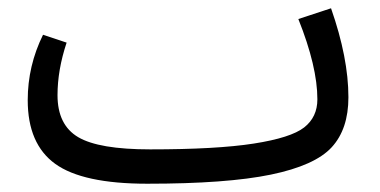

<svg xmlns="http://www.w3.org/2000/svg" viewBox="-20 -430 918 464"><path d="M780 -410Q822 -290 822 -195Q822 -118 781.5 -74Q741 -30 634.5 -8Q528 14 336 14Q180 14 113.5 -34Q47 -82 47 -188Q47 -271 84 -346L141 -327Q119 -261 119 -200Q119 -128 169 -98.5Q219 -69 343 -69Q503 -69 593 -83Q683 -97 715 -122Q747 -147 747 -190Q747 -269 701 -384Z"/></svg>

Font: FiraGO Book
Style: Regular
Weight: 350
Designer: bBox Type
Foundry: bBox Type GmbH
Version: Version 1.001;PS 001.001;hotconv 1.0.88;makeotf.lib2.5.64775